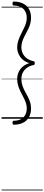

<svg xmlns="http://www.w3.org/2000/svg" viewBox="-20 -1500 560 2425"><path d="M154 75Q147 75 142.5 69.5Q138 64 138 50Q138 36 142.5 30.5Q147 25 154 25Q206 25 242.5 6Q279 -13 298.5 -48Q318 -83 318 -132Q318 -169 306 -203Q294 -237 276 -271.5Q258 -306 240 -341.5Q222 -377 209.5 -417Q197 -457 197 -503Q197 -550 216 -591Q235 -632 270.5 -661Q306 -690 352 -703Q306 -715 270.5 -744.5Q235 -774 216 -815Q197 -856 197 -902Q197 -937 206 -969.5Q215 -1002 228.5 -1033Q242 -1064 257.5 -1094Q273 -1124 287 -1153.5Q301 -1183 309.5 -1213.5Q318 -1244 318 -1274Q318 -1347 274.5 -1388.5Q231 -1430 154 -1430Q147 -1430 142.5 -1435.5Q138 -1441 138 -1455Q138 -1469 142.5 -1474.5Q147 -1480 154 -1480Q222 -1480 271 -1455.5Q320 -1431 346 -1385.5Q372 -1340 372 -1275Q372 -1238 363.5 -1205.5Q355 -1173 341 -1142.5Q327 -1112 311 -1083.5Q295 -1055 281.5 -1026Q268 -997 259 -966.5Q250 -936 250 -902Q250 -859 268.5 -822.5Q287 -786 321.5 -761.5Q356 -737 402 -728Q410 -726 414.5 -721.5Q419 -717 419 -703Q419 -689 414.5 -684.5Q410 -680 402 -678Q356 -669 321.5 -644.5Q287 -620 268.5 -584Q250 -548 250 -503Q250 -458 262.5 -421Q275 -384 293 -350Q311 -316 329.5 -282Q348 -248 360 -211Q372 -174 372 -130Q372 -66 346 -20Q320 26 271 50.5Q222 75 154 75ZM0 895H520V905H0ZM0 -20H520V0H0ZM0 -505H520V-500H0ZM0 -1415H520V-1405H0Z"/></svg>

Font: Playwrite BE WAL Guides
Style: Regular
Weight: 400
Designer: Veronika Burian, José Scaglione
Foundry: TypeTogether
Version: Version 1.003